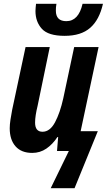

<svg xmlns="http://www.w3.org/2000/svg" viewBox="-20 -792 570 1007"><path d="M319 -604Q233 -604 199.5 -641Q166 -678 166 -734Q166 -742 167 -752Q168 -762 169 -772H276Q274 -762 273.5 -753Q273 -744 273 -736Q273 -681 328 -681Q392 -681 413 -772H520Q501 -688 453 -646Q405 -604 319 -604ZM246 195 341 0H279L285 -73H281Q256 -35 223 -12.5Q190 10 149 10Q92 10 61.5 -24.5Q31 -59 31 -119Q31 -139 35 -165Q39 -191 44 -217L114 -545H241L177 -236Q171 -212 167.5 -189.5Q164 -167 164 -149Q164 -101 203 -101Q242 -101 268.5 -150.5Q295 -200 312 -277L369 -545H497L403 -104H493L371 195Z"/></svg>

Font: Noto Sans Condensed
Style: Bold Italic
Weight: 700
Width: 3
Italic angle: -12°
Designer: Monotype Design Team
Foundry: Monotype Imaging Inc.
Version: Version 2.013; ttfautohint (v1.8.4.7-5d5b)